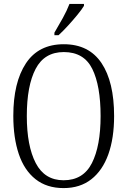

<svg xmlns="http://www.w3.org/2000/svg" viewBox="-20 -951 652 981"><path d="M305 10Q219 10 161.5 -35.5Q104 -81 76 -164Q48 -247 48 -359Q48 -530 112.5 -627.5Q177 -725 306 -725Q434 -725 498.5 -629Q563 -533 563 -358Q563 -245 533.5 -162.5Q504 -80 446.5 -35Q389 10 305 10ZM305 -30Q405 -30 449.5 -117.5Q494 -205 494 -358Q494 -513 451.5 -599Q409 -685 306 -685Q207 -685 162 -599Q117 -513 117 -358Q117 -206 162.5 -118Q208 -30 305 -30ZM258 -784Q280 -821 301 -859Q322 -897 335 -931H409V-921Q399 -904 376.5 -876.5Q354 -849 328 -820.5Q302 -792 279 -771H258Z"/></svg>

Font: Noto Serif Tamil Condensed Light
Style: Regular
Weight: 300
Width: 3
Designer: Indian Type Foundry, Tom Grace, and the Monotype Design Team
Foundry: Monotype Imaging Inc.
Version: Version 2.004; ttfautohint (v1.8.4.7-5d5b)